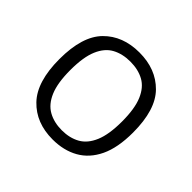

<svg xmlns="http://www.w3.org/2000/svg" viewBox="-119 -872 701 701"><g transform="rotate(45 231.0 -521.5)"><path d="M231.5 -297.5Q145.5 -297.5 93.5 -351.8Q41.5 -406 41.5 -523Q41.5 -640.5 93.5 -693.5Q145.5 -746.5 231.5 -746.5Q317 -746.5 369.2 -693.5Q421.5 -640.5 421.5 -523Q421.5 -445 397.8 -395.2Q374 -345.5 331.2 -321.5Q288.5 -297.5 231.5 -297.5ZM231.5 -345Q272 -345 301.8 -361.8Q331.5 -378.5 348 -417.5Q364.5 -456.5 364.5 -523Q364.5 -589.5 348 -628.2Q331.5 -667 301.8 -683.2Q272 -699.5 231.5 -699.5Q191 -699.5 161 -683.2Q131 -667 114.5 -628.2Q98 -589.5 98 -523Q98 -456.5 114.5 -417.5Q131 -378.5 161 -361.8Q191 -345 231.5 -345Z"/></g></svg>

Font: Encode Sans Condensed Thin Light
Style: Regular
Weight: 300
Version: Version 3.002